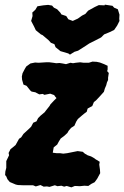

<svg xmlns="http://www.w3.org/2000/svg" viewBox="-20 -785 534 826"><path d="M207 -128 223 -126H238L252 -124L269 -126L289 -130L314 -135L336 -132L345 -124L357 -117L372 -112L386 -104L391 -100L409 -89L407 -77L410 -55L411 -40L398 -16L387 -1L373 6L360 15L343 14L324 16L302 15L287 21L267 15L256 18L244 14L227 16L216 12L193 19L182 17L168 18L154 11L134 17L122 12H113H93H79L57 11L48 9L22 -2L12 -14L7 -26L2 -32L3 -47L7 -63V-79V-92L19 -117L17 -127L25 -143L35 -151L47 -161L62 -188L71 -194L81 -209L106 -232L114 -240L123 -257L137 -263L144 -277L154 -287L172 -302L178 -310L193 -329L197 -336L211 -351L223 -363L217 -370L213 -376L196 -382L171 -377L164 -381L149 -379L132 -388L116 -391L110 -396L99 -410L94 -416L81 -421L75 -442L74 -456L77 -470L87 -489L93 -499L111 -512L131 -516L146 -515L177 -517H193L209 -515L222 -513L236 -514L249 -512L264 -509L283 -515L294 -513L306 -515L325 -517L340 -515H362L378 -520L396 -519L410 -516L428 -509L443 -502V-486L441 -479L448 -471L445 -451V-441L440 -430L437 -418L431 -404L427 -390L409 -370L393 -353L384 -346L377 -329L357 -318L353 -304L342 -296L330 -286L315 -273L308 -262L300 -244L286 -235L275 -222L270 -213L257 -201L241 -189L233 -176L226 -163L211 -151ZM281 -550 274 -555 240 -565 219 -582 214 -595 199 -601 189 -612 163 -634 156 -637 134 -655 127 -670 114 -695 120 -716 119 -731 132 -743 141 -758 166 -762 187 -764 204 -761 212 -752 226 -745 240 -730 244 -723 265 -716 274 -702 293 -695 315 -705 333 -718 347 -725 359 -739 388 -755 405 -763 430 -762 431 -765 464 -760 471 -752 487 -745 494 -722 493 -704 494 -695 484 -675 471 -656 450 -646 428 -637 415 -624 390 -611 364 -598 349 -588 316 -567 300 -562Z"/></svg>

Font: Winky Rough
Style: Bold Italic
Weight: 700
Italic angle: -8.97852°
Designer: Simon Atzbach
Foundry: typofactur
Version: Version 1.206; ttfautohint (v1.8.4.7-5d5b)